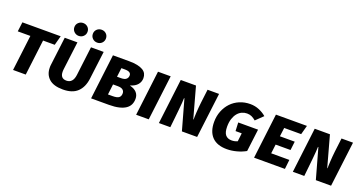

<svg xmlns="http://www.w3.org/2000/svg" viewBox="-39 -1533 4317 2275"><g transform="rotate(20 2120.0 -395.5)"><path d="M346 -449 291 0H131L186 -449H27L42 -568H525L493 -449Z M763 16Q645 16 587.5 -36.5Q530 -89 530 -176V-193Q530 -202 532 -212L576 -568H736L692 -215Q691 -206 690.5 -198.5Q690 -191 690 -183Q690 -97 767 -97Q848 -97 862 -201L907 -568H1067L1023 -215Q1009 -104 945.5 -44Q882 16 763 16ZM723 -645Q689 -645 664.5 -668.5Q640 -692 640 -726Q640 -761 664.5 -784Q689 -807 723 -807Q758 -807 782 -784Q806 -761 806 -726Q806 -692 782 -668.5Q758 -645 723 -645ZM956 -645Q921 -645 897 -668.5Q873 -692 873 -726Q873 -761 897 -784Q921 -807 956 -807Q991 -807 1014.5 -784Q1038 -761 1038 -726Q1038 -692 1014.5 -668.5Q991 -645 956 -645Z M1346 -112Q1402 -112 1424.5 -129.5Q1447 -147 1447 -183Q1447 -211 1426.5 -227.5Q1406 -244 1362 -244H1303L1287 -112ZM1365 -346Q1411 -346 1431.5 -364Q1452 -382 1452 -412Q1452 -434 1433.5 -446.5Q1415 -459 1373 -459H1330L1316 -346ZM1612 -174Q1612 -134 1597 -102Q1582 -70 1549.5 -47.5Q1517 -25 1465 -12.5Q1413 0 1340 0H1115L1184 -568H1387Q1448 -568 1491.5 -559Q1535 -550 1563 -533Q1591 -516 1603.5 -491.5Q1616 -467 1616 -436Q1616 -390 1587 -355Q1558 -320 1499 -302L1498 -299Q1555 -285 1583.5 -253Q1612 -221 1612 -174Z M1683 0 1752 -568H1912L1842 0Z M2342 -180Q2342 -191 2342.5 -214.5Q2343 -238 2345 -268Q2347 -298 2349.5 -331.5Q2352 -365 2356 -396L2377 -568H2522L2452 0H2260L2154 -379H2149Q2149 -360 2146 -318.5Q2143 -277 2137.5 -224Q2132 -171 2126 -112.5Q2120 -54 2114 0H1970L2039 -568H2231L2338 -180Z M2830 16Q2707 16 2643.5 -49.5Q2580 -115 2580 -237Q2580 -311 2605 -374Q2630 -437 2674 -483.5Q2718 -530 2779.5 -556Q2841 -582 2913 -582Q2973 -582 3026 -559.5Q3079 -537 3116 -504L3026 -417Q2998 -441 2972 -452.5Q2946 -464 2914 -464Q2881 -464 2850 -450Q2819 -436 2795.5 -407.5Q2772 -379 2758 -336.5Q2744 -294 2744 -237Q2744 -165 2771 -133Q2798 -101 2849 -101Q2889 -101 2922 -117L2934 -221H2856L2851 -328H3101L3066 -46Q3014 -17 2952 -0.5Q2890 16 2830 16Z M3385 -453 3371 -343H3558L3545 -233H3357L3343 -118H3572L3559 0H3170L3239 -568H3630L3599 -453Z M4031 -180Q4031 -191 4031.5 -214.5Q4032 -238 4034 -268Q4036 -298 4038.5 -331.5Q4041 -365 4045 -396L4066 -568H4211L4141 0H3949L3843 -379H3838Q3838 -360 3835 -318.5Q3832 -277 3826.5 -224Q3821 -171 3815 -112.5Q3809 -54 3803 0H3659L3728 -568H3920L4027 -180Z"/></g></svg>

Font: Qjlgwqiwhsfqbnnlvksmvfsycuq
Style: Regular
Weight: 700
Italic angle: -8°
Designer: Carrois Corporate & Edenspiekermann
Foundry: Carrois Corporate GbR & Edenspiekermann AG
Version: Version 2.001